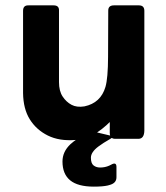

<svg xmlns="http://www.w3.org/2000/svg" viewBox="-20 -518 620 716"><path d="M518.3 -477.7V-331.7Q518 -301 503 -250.7Q466.7 -135.7 394.7 -68Q324.7 2.7 261 4Q201.3 8.7 158.5 -12.5Q115.7 -33.7 91.2 -72.8Q66.7 -112 66 -171V-477.7Q66 -498.7 86.3 -498H180Q201 -498 200 -478.3V-211.7Q200 -178.7 213.5 -158.2Q227 -137.7 246.7 -127.2Q266.3 -116.7 294.7 -121.3Q355.7 -134 373.3 -194Q382.7 -226.3 383 -305.7L383.7 -479Q383.7 -498 405 -498H498Q518.3 -498 518.3 -477.7ZM391 -458.7H518.3V-31Q517.7 -0.3 496 -0.3H409.3Q389.3 -0.3 389.3 -23.3ZM330 178Q270.3 178 241.7 154.5Q213 131 213 84.3Q213 47.7 242.7 19.7Q266.7 -2.3 304 -20Q321 -30 342.3 -24L390 -12.7Q408.7 -8.7 390 0.7Q364.7 15 347 28.3Q319 49.3 319 70Q319 91.3 329 99Q339 106.7 353.3 106.7Q371.7 106.7 387.3 99.7Q390.7 97.7 394.7 96Q414 85 414.3 104V143Q414.3 164 391.3 171Q386.7 172.3 382 173.7Q363.3 178 330 178Z"/></svg>

Font: Vivano Light
Style: Regular
Weight: 300
Designer: Joe Prince, Josias Burgherr
Version: Version 2.064;September 19, 2022;FontCreator 14.0.0.2877 64-